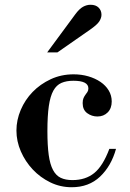

<svg xmlns="http://www.w3.org/2000/svg" viewBox="-20 -774 545 806"><path d="M288 -435Q259 -435 238 -426Q217 -417 204 -393.5Q191 -370 185 -329Q179 -288 179 -224Q179 -163 184.5 -123.5Q190 -84 202.5 -60.5Q215 -37 235 -27.5Q255 -18 284 -18Q339 -18 375.5 -47.5Q412 -77 439 -149H467Q447 -77 400 -32.5Q353 12 281 12Q233 12 191 -8.5Q149 -29 117.5 -62.5Q86 -96 67.5 -138.5Q49 -181 49 -226Q49 -270 67 -312.5Q85 -355 117 -388Q149 -421 193 -441.5Q237 -462 289 -462Q322 -462 351 -453.5Q380 -445 402 -430Q424 -415 436.5 -394Q449 -373 449 -348Q449 -319 432 -302Q415 -285 389 -285Q365 -285 346 -299Q327 -313 327 -341Q327 -354 330.5 -362Q334 -370 338.5 -376Q343 -382 347 -388Q351 -394 351 -403Q351 -435 288 -435ZM178 -554 296 -714Q313 -737 328.5 -745.5Q344 -754 360 -754Q382 -754 394 -742Q406 -730 406 -712Q406 -699 397 -684.5Q388 -670 356 -648L221 -554Z"/></svg>

Font: Libre Bodoni
Style: Regular
Weight: 400
Designer: Pablo Impallari, Rodrigo Fuenzalida
Foundry: Pablo Impallari, Rodrigo Fuenzalida
Version: Version 1.001; ttfautohint (v1.5.65-e2d9)